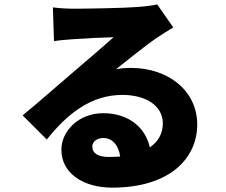

<svg xmlns="http://www.w3.org/2000/svg" viewBox="-20 -802 1040 882"><path d="M480 -81C430 -81 404 -98 404 -129C404 -149 423 -168 455 -168C496 -168 525 -135 532 -83C515 -82 498 -81 480 -81ZM702 -782C689 -778 661 -774 614 -770C555 -765 377 -762 324 -762C291 -762 254 -764 223 -768L228 -613C252 -617 287 -620 317 -622C370 -626 452 -630 502 -631C454 -588 373 -519 318 -472C260 -423 147 -323 84 -272L195 -161C288 -278 397 -366 542 -366C651 -366 728 -316 728 -235C728 -190 708 -152 668 -125C649 -215 572 -282 454 -282C342 -282 262 -201 262 -114C262 -5 364 60 495 60C760 60 886 -75 886 -230C886 -386 752 -490 582 -490C558 -490 539 -489 513 -484C567 -526 644 -590 700 -628C725 -645 750 -660 776 -676Z"/></svg>

Font: Noto Sans CJK Black
Style: Bold
Weight: 900
Designer: Ryoko NISHIZUKA (kana & ideographs); Paul D. Hunt (Latin, Greek & Cyrillic); Wenlong ZHANG (bopomofo); Sandoll Communica
Foundry: Adobe Systems Incorporated
Version: Version 1.000;PS 1;hotconv 1.0.78;makeotf.lib2.5.61930